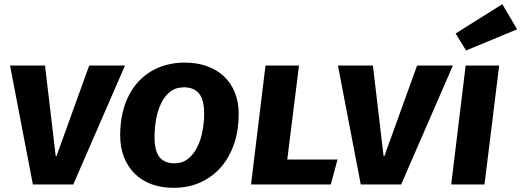

<svg xmlns="http://www.w3.org/2000/svg" viewBox="-20 -881 2490 917"><path d="M246 -136H250L406 -568H577L330 0H137L28 -568H195Z M1120 -336Q1120 -260 1098.5 -195.5Q1077 -131 1036.5 -84Q996 -37 938.5 -10.5Q881 16 809 16Q750 16 703 -1.5Q656 -19 623 -52Q590 -85 572 -131Q554 -177 554 -234Q554 -316 576.5 -380.5Q599 -445 640 -490Q681 -535 738 -558.5Q795 -582 863 -582Q921 -582 968.5 -565Q1016 -548 1049.5 -516.5Q1083 -485 1101.5 -439.5Q1120 -394 1120 -336ZM813 -101Q851 -101 878 -122.5Q905 -144 922 -178Q939 -212 947 -254.5Q955 -297 955 -338Q955 -405 930.5 -434.5Q906 -464 858 -464Q820 -464 793.5 -443.5Q767 -423 750.5 -389.5Q734 -356 726 -313.5Q718 -271 718 -226Q718 -160 742 -130.5Q766 -101 813 -101Z M1179 0 1248 -568H1408L1352 -119H1592L1560 0Z M1812 -136H1816L1972 -568H2143L1896 0H1703L1594 -568H1761Z M2135 0 2204 -568H2364L2294 0ZM2156 -721 2379 -861 2450 -741 2206 -640Z"/></svg>

Font: Qjlgwqiwhsfqbnnlvksmvfsycuq
Style: Regular
Weight: 700
Italic angle: -8°
Designer: Carrois Corporate & Edenspiekermann
Foundry: Carrois Corporate GbR & Edenspiekermann AG
Version: Version 2.001